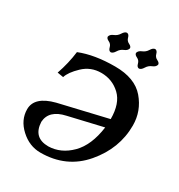

<svg xmlns="http://www.w3.org/2000/svg" viewBox="-214 -1070 1140 1222"><g transform="rotate(30 356.0 -458.5)"><path d="M288.6 -49.8Q379.9 -52.2 451.4 -123.8Q522.9 -195.3 542 -335.4L292 -276.9Q177.2 -252 171.9 -163.1Q177.2 -49.8 288.6 -49.8ZM264.2 9.8Q183.1 9.8 118.4 -49.8Q53.7 -109.4 53.7 -188Q53.7 -279.8 192.9 -315.9L545.9 -398.9Q545.9 -514.2 487.5 -569.1Q429.2 -624 347.7 -624Q271 -624 216.3 -571.8Q161.6 -519.5 149.9 -479L105.5 -486.3Q135.7 -572.8 146.5 -660.6Q252 -703.1 403.3 -703.1Q549.3 -703.1 618.9 -621.6Q688.5 -540 688.5 -433.6Q688.5 -264.6 571.5 -127.4Q454.6 9.8 264.2 9.8ZM333 -767.1Q317.4 -768.6 312 -790.8Q306.6 -813 286.9 -822Q267.1 -831.1 267.1 -844.7Q271.5 -862.8 295.2 -872.3Q318.8 -881.8 332 -903.6Q345.2 -925.3 360.8 -926.8Q376.5 -925.3 382.1 -903.6Q387.7 -881.8 407.2 -872.6Q426.8 -863.3 426.8 -850.1Q422.4 -831.5 398.9 -822.3Q375.5 -813 362.1 -790.8Q348.6 -768.6 333 -767.1ZM540.5 -767.1Q524.9 -768.6 519.5 -790.8Q514.2 -813 494.4 -822Q474.6 -831.1 474.6 -844.7Q479 -862.8 502.7 -872.3Q526.4 -881.8 539.6 -903.6Q552.7 -925.3 568.4 -926.8Q584 -925.3 589.6 -903.6Q595.2 -881.8 614.7 -872.6Q634.3 -863.3 634.3 -850.1Q629.9 -831.5 606.4 -822.3Q583 -813 569.6 -790.8Q556.2 -768.6 540.5 -767.1Z"/></g></svg>

Font: Kelvinch
Style: Bold Italic
Weight: 700
Italic angle: -10°
Designer: Paul James Miller
Foundry: High-Logic / Made with FontCreator
Version: Version 3.30 September 23, 2016